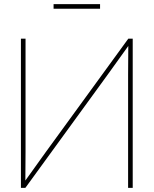

<svg xmlns="http://www.w3.org/2000/svg" viewBox="-20 -916 749 936"><path d="M604.5 0V-551.3Q605 -589.4 605 -627.4Q605.5 -652.8 605.5 -703.6H613.8Q586.4 -665.5 559.1 -627.4Q531.7 -589.4 504.4 -551.3L103.5 0H82V-727.5H104.5V-175.3Q104.5 -124.5 104 -99.6Q104 -61.5 103.5 -23.4H94.7Q149.4 -99.6 203.6 -175.3L605.5 -727.5H627V0ZM467.8 -873.5H241.2V-896H467.8Z"/></svg>

Font: Intratopia Thin
Style: Regular
Weight: 100
Designer: Rasmus Andersson
Foundry: rsms
Version: Version 3.000;Glyphs 3.2.3 (3260)